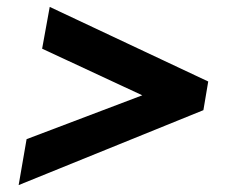

<svg xmlns="http://www.w3.org/2000/svg" viewBox="-20 -538 661 556"><path d="M392 -262 57 -135 34 -2 569 -219 583 -302 124 -518 102 -397Z"/></svg>

Font: Jost SemiBold
Style: Italic
Weight: 600
Italic angle: -5°
Version: Version 3.710